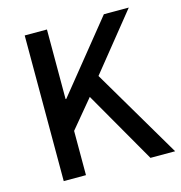

<svg xmlns="http://www.w3.org/2000/svg" viewBox="-99 -744 786 834"><g transform="rotate(-15 294.0 -327.5)"><path d="M86 0V-655H186V-342H189L442 -655H554L350 -402L587 0H476L290 -324L186 -199V0Z"/></g></svg>

Font: Source Sans 3 ExtraLight Medium
Style: Regular
Weight: 500
Version: Version 3.052;hotconv 1.1.0;makeotfexe 2.6.0